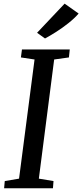

<svg xmlns="http://www.w3.org/2000/svg" viewBox="-20 -1008 441 1028"><path d="M2 0 5.5 -38.5 82 -51.5 165 -689.5 92 -700.5 97.5 -743H353.5L349 -700.5L270 -689.5L188 -51.5L266.5 -38.5L263.5 0ZM221 -802 178.5 -832.5 326 -988.5 401 -935.5Q379 -910 346.2 -884Q313.5 -858 280 -836.8Q246.5 -815.5 221 -802Z"/></svg>

Font: Merriweather 24pt
Style: Italic
Weight: 400
Italic angle: -7.8°
Designer: Eben Sorkin
Foundry: Eben Sorkin
Version: Version 2.101